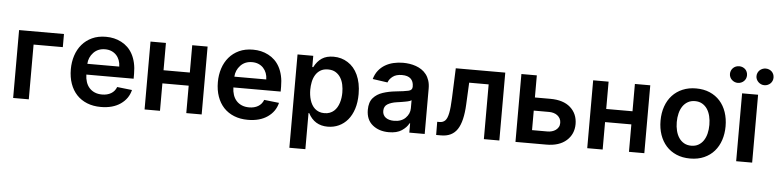

<svg xmlns="http://www.w3.org/2000/svg" viewBox="-52 -1046 6220 1537"><g transform="rotate(5 3058.0 -278.0)"><path d="M426.8 -545.5V-440H191.8V0H66.1V-545.5Z M506 -269.5Q506 -327.8 522.7 -379.3Q539.4 -430.8 572.1 -469.3Q604.8 -507.8 652.9 -530.2Q701 -552.6 764.2 -552.6Q798.7 -552.6 829 -545.6Q859.4 -538.7 888.1 -523.8Q916.5 -509.2 939.6 -486.9Q962.7 -464.5 979.2 -433.8Q995.7 -403.1 1004.6 -364Q1013.5 -324.9 1013.5 -277V-237.6H633.5Q634.2 -205.3 643.3 -178.1Q652.3 -150.9 669.9 -131.2Q687.5 -111.5 713.2 -100.5Q739 -89.5 772.7 -89.5Q814.6 -89.5 844.8 -107.4Q875 -125.4 888.1 -159.8L1008.2 -146.3Q991.1 -75.3 929 -32.3Q866.8 10.7 771 10.7Q709.5 10.7 660.3 -9.1Q611.2 -28.8 576.9 -65.3Q542.6 -101.9 524.3 -153.8Q506 -205.6 506 -269.5ZM633.9 -324.2H890.3Q889.9 -351.9 881 -375.4Q872.2 -398.8 856 -416Q839.8 -433.2 817.1 -442.8Q794.4 -452.4 766 -452.4Q708.5 -452.4 672.6 -414.4Q636.7 -376.4 633.9 -324.2Z M1246.1 -545.5V-326H1457.4V-545.5H1581V0H1457.4V-220.5H1246.1V0H1122.2V-545.5Z M1687.5 -269.5Q1687.5 -327.8 1704.2 -379.3Q1720.9 -430.8 1753.6 -469.3Q1786.2 -507.8 1834.3 -530.2Q1882.5 -552.6 1945.7 -552.6Q1980.1 -552.6 2010.5 -545.6Q2040.8 -538.7 2069.6 -523.8Q2098 -509.2 2121.1 -486.9Q2144.2 -464.5 2160.7 -433.8Q2177.2 -403.1 2186.1 -364Q2195 -324.9 2195 -277V-237.6H1815Q1815.7 -205.3 1824.8 -178.1Q1833.8 -150.9 1851.4 -131.2Q1869 -111.5 1894.7 -100.5Q1920.5 -89.5 1954.2 -89.5Q1996.1 -89.5 2026.3 -107.4Q2056.5 -125.4 2069.6 -159.8L2189.6 -146.3Q2172.6 -75.3 2110.4 -32.3Q2048.3 10.7 1952.4 10.7Q1891 10.7 1841.8 -9.1Q1792.6 -28.8 1758.3 -65.3Q1724.1 -101.9 1705.8 -153.8Q1687.5 -205.6 1687.5 -269.5ZM1815.3 -324.2H2071.7Q2071.4 -351.9 2062.5 -375.4Q2053.6 -398.8 2037.5 -416Q2021.3 -433.2 1998.6 -442.8Q1975.9 -452.4 1947.4 -452.4Q1889.9 -452.4 1854 -414.4Q1818.2 -376.4 1815.3 -324.2Z M2430 -545.5V-455.3H2437.5Q2462.4 -503.6 2499.5 -528.1Q2536.6 -552.6 2593.4 -552.6Q2657.3 -552.6 2707.7 -520.2Q2733.3 -504.3 2753.7 -480.5Q2774.1 -456.7 2788.5 -425.4Q2802.9 -394.2 2810.7 -355.8Q2818.5 -317.5 2818.5 -272Q2818.5 -204.9 2801.5 -152.3Q2784.4 -99.8 2754.3 -63.9Q2724.1 -28.1 2682.9 -9.2Q2641.7 9.6 2593.8 9.6Q2487.2 9.6 2437.5 -85.9H2432.2V204.5H2303.6V-545.5ZM2429.7 -272.7Q2429.7 -252.5 2432.5 -231.4Q2435.4 -210.2 2441.4 -190.5Q2447.4 -170.8 2457.4 -153.6Q2467.3 -136.4 2481.5 -123.6Q2495.7 -110.8 2514.7 -103.3Q2533.7 -95.9 2557.9 -95.9Q2582.4 -95.9 2601.4 -103.2Q2620.4 -110.4 2634.8 -123.2Q2649.1 -136 2659.3 -153.2Q2669.4 -170.5 2675.6 -190.2Q2681.8 -209.9 2684.7 -231Q2687.5 -252.1 2687.5 -272.7Q2687.5 -304.3 2681.1 -335.4Q2674.7 -366.5 2659.4 -391.3Q2644.2 -416.2 2619.5 -431.6Q2594.8 -447.1 2557.9 -447.1Q2521 -447.1 2496.3 -431.6Q2471.6 -416.2 2456.9 -391.3Q2442.1 -366.5 2435.9 -335.4Q2429.7 -304.3 2429.7 -272.7Z M2932.5 -248.6Q2962 -282.3 3009.6 -297.9Q3033.4 -305.8 3058.2 -310.9Q3083.1 -316.1 3109.7 -318.9Q3146.3 -322.8 3171.9 -326.3Q3197.4 -329.9 3213.4 -333.5Q3244.7 -340.2 3244.7 -367.9V-370Q3244.7 -410.9 3221.6 -432.5Q3198.5 -454.2 3152.3 -454.2Q3104.8 -454.2 3077.8 -433.6Q3050.1 -413 3040.5 -384.9L2920.5 -402Q2931.8 -442.1 2954.5 -470.7Q2977.3 -499.3 3008 -517.4Q3038.7 -535.5 3075.5 -544Q3112.2 -552.6 3151.6 -552.6Q3177.6 -552.6 3204 -548.7Q3230.5 -544.7 3255.1 -536Q3279.8 -527.3 3301.3 -513Q3322.8 -498.6 3338.8 -477.8Q3354.8 -457 3364 -429Q3373.2 -400.9 3373.2 -365.1V0H3249.6V-74.9H3245.4Q3236.5 -57.5 3222.5 -42.8Q3208.5 -28.1 3188.9 -14.9Q3150.2 11 3085.2 11Q3006.4 11 2954.9 -30.9Q2902.7 -73.2 2902.7 -153.1Q2902.7 -214.5 2932.5 -248.6ZM3026.6 -155.2Q3026.6 -137.8 3033.4 -124.3Q3040.1 -110.8 3052.4 -101.7Q3064.6 -92.7 3081.5 -88.1Q3098.4 -83.5 3118.6 -83.5Q3177.6 -83.5 3210.9 -116.8Q3245 -150.9 3245 -195.7V-259.9Q3237.2 -253.2 3215.2 -248.2Q3204.2 -245.7 3192.3 -243.6Q3180.4 -241.5 3168.7 -239.5Q3157 -237.6 3146.3 -236Q3135.7 -234.4 3127.1 -233.3Q3105.5 -230.1 3087.9 -224.4Q3070.3 -218.8 3055.4 -209.9Q3026.6 -192.5 3026.6 -155.2Z M3464.5 -105.8H3483.3Q3511.7 -105.8 3528.8 -123.6Q3537.3 -132.5 3543.5 -147.4Q3549.7 -162.3 3554.2 -184.3Q3558.6 -206.3 3561.4 -236Q3564.3 -265.6 3565.7 -304L3575.3 -545.5H3973V0H3848.7V-440H3692.1L3683.6 -264.2Q3677.2 -127.1 3635.3 -63.9Q3593.4 0 3505 0H3465.2Z M4102.6 -545.5H4226.6V-367.9H4350.5Q4455.3 -367.9 4512.1 -317.5Q4569.2 -266.7 4569.6 -183.9Q4569.2 -102.6 4512.1 -51.8Q4453.8 0 4350.5 0H4102.6ZM4226.6 -105.5H4350.5Q4367.9 -105.5 4384.9 -110.1Q4402 -114.7 4415.7 -124.3Q4429.3 -133.9 4437.9 -148.3Q4446.4 -162.6 4446.4 -182.2Q4446.4 -202.4 4438.2 -217.3Q4430 -232.2 4416.7 -242.4Q4403.4 -252.5 4386 -257.5Q4368.6 -262.4 4350.5 -262.4H4226.6Z M4803.3 -545.5V-326H5014.6V-545.5H5138.1V0H5014.6V-220.5H4803.3V0H4679.3V-545.5Z M5506 -552.6Q5568.2 -552.6 5616.7 -531.6Q5665.1 -510.7 5698.7 -473.2Q5732.2 -435.7 5749.8 -383.9Q5767.4 -332 5767.4 -270.6Q5767.4 -211.3 5750.4 -160Q5733.3 -108.7 5700.3 -70.7Q5667.3 -32.7 5618.4 -11Q5569.6 10.7 5506 10.7Q5444.2 10.7 5395.8 -10.3Q5347.3 -31.2 5313.7 -68.7Q5280.2 -106.2 5262.4 -157.8Q5244.7 -209.5 5244.7 -270.6Q5244.7 -333.8 5263.1 -385.8Q5281.6 -437.9 5315.7 -474.8Q5349.8 -511.7 5398.1 -532.1Q5446.4 -552.6 5506 -552.6ZM5375 -271Q5375 -233.7 5383.2 -201.2Q5391.3 -168.7 5407.8 -144.4Q5424.4 -120 5449 -106.2Q5473.7 -92.3 5506.7 -92.3Q5539.4 -92.3 5563.9 -106.2Q5588.4 -120 5604.8 -144.4Q5621.1 -168.7 5629.1 -201.2Q5637.1 -233.7 5637.1 -271Q5637.1 -308.2 5629.1 -341.1Q5621.1 -373.9 5604.8 -398.3Q5588.4 -422.6 5563.9 -436.6Q5539.4 -450.6 5506.7 -450.6Q5473.7 -450.6 5449 -436.6Q5424.4 -422.6 5407.8 -398.3Q5391.3 -373.9 5383.2 -341.1Q5375 -308.2 5375 -271Z M5876.1 -545.5H6004.6V0H5876.1ZM5765.6 -692.5Q5765.6 -707 5771.1 -719.3Q5776.6 -731.5 5785.9 -740.6Q5795.1 -749.6 5807.7 -754.6Q5820.3 -759.6 5834.5 -759.6Q5849.1 -759.6 5861.5 -754.6Q5873.9 -749.6 5883.2 -740.8Q5892.4 -731.9 5897.5 -719.5Q5902.7 -707 5902.7 -692.5Q5902.7 -678.3 5897.4 -666Q5892 -653.8 5882.6 -644.9Q5873.2 -636 5860.8 -630.9Q5848.4 -625.7 5834.5 -625.7Q5820.7 -625.7 5808.2 -630.9Q5795.8 -636 5786.2 -645.1Q5776.6 -654.1 5771.1 -666.2Q5765.6 -678.3 5765.6 -692.5ZM5978.7 -692.5Q5978.7 -707 5984.2 -719.3Q5989.7 -731.5 5999.1 -740.4Q6008.5 -749.3 6021 -754.4Q6033.4 -759.6 6047.6 -759.6Q6062.1 -759.6 6074.6 -754.6Q6087 -749.6 6096.2 -740.8Q6105.5 -731.9 6110.6 -719.5Q6115.8 -707 6115.8 -692.5Q6115.8 -678.3 6110.4 -666Q6105.1 -653.8 6095.7 -644.9Q6086.3 -636 6073.9 -630.9Q6061.4 -625.7 6047.6 -625.7Q6033.7 -625.7 6021.3 -631Q6008.9 -636.4 5999.5 -645.4Q5990.1 -654.5 5984.4 -666.5Q5978.7 -678.6 5978.7 -692.5Z"/></g></svg>

Font: Inter P Semi Bold
Style: Regular
Weight: 600
Designer: Rasmus Andersson
Foundry: rsms
Version: Version 3.018;git-588b23468